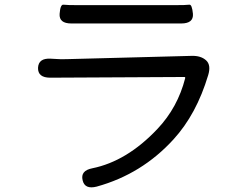

<svg xmlns="http://www.w3.org/2000/svg" viewBox="-20 -762 1040 818"><path d="M392 33Q341 46 332 6Q322 -35 373 -45Q521 -75 651 -213Q737 -304 769 -429Q770 -434 765 -434L194 -431Q141 -431 142 -473Q144 -515 196 -512L214 -511Q239 -509 264 -510L797 -524Q836 -525 858 -505Q880 -485 867 -442Q817 -275 719 -168Q584 -20 392 33ZM284 -662Q231 -662 234 -703Q237 -744 250.5 -742Q264 -740 321 -740H714Q775 -740 786.5 -742Q798 -744 802 -703Q805 -662 752 -662Z"/></svg>

Font: Resource Han Rounded JP
Style: Regular
Weight: 400
Designer: Cyano Hao (round all glyphs); Ryoko NISHIZUKA 西塚涼子 (kana, bopomofo & ideographs); Paul D. Hunt (Latin, Greek & Cyrillic)
Foundry: Cyano Hao
Version: 0.990